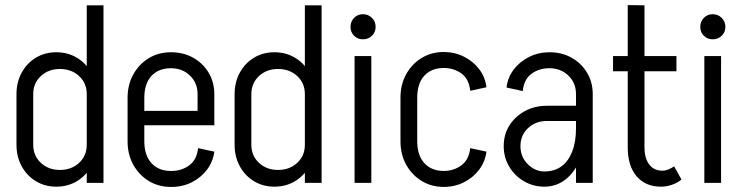

<svg xmlns="http://www.w3.org/2000/svg" viewBox="-20 -721 2933 757"><path d="M388 -499H322V-700H388ZM322 0V-500H388V0ZM45 -150V-350H111V-150ZM111 -350H45Q45 -397 65.5 -434.5Q86 -472 121.5 -493.5Q157 -515 202 -515L216 -449Q171 -449 141 -421Q111 -393 111 -350ZM360 -350H322Q322 -393 292 -421Q262 -449 216 -449L202 -515Q247 -515 283 -493.5Q319 -472 339.5 -434.5Q360 -397 360 -350ZM111 -150Q111 -107 141 -79Q171 -51 216 -51L202 15Q157 15 121.5 -6.5Q86 -28 65.5 -65.5Q45 -103 45 -150ZM360 -150Q360 -103 339.5 -65.5Q319 -28 283 -6.5Q247 15 202 15L216 -51Q262 -51 292 -79Q322 -107 322 -150Z M489 -227V-284H825V-227ZM653 16V-47H657V16ZM483 -164V-335H549V-164ZM759 -284V-350H825V-284ZM825 -350H759Q759 -394 729 -423Q699 -452 654 -452V-515Q703 -515 741.5 -493.5Q780 -472 802.5 -434.5Q825 -397 825 -350ZM761 -137 825 -123Q820 -84 796.5 -52.5Q773 -21 736.5 -2.5Q700 16 656 16V-47Q696 -47 726 -69Q756 -91 761 -137ZM483 -335Q483 -387 505.5 -427.5Q528 -468 566.5 -491.5Q605 -515 654 -515V-452Q605 -452 577 -421.5Q549 -391 549 -335ZM483 -164H549Q549 -109 577 -78Q605 -47 654 -47V16Q605 16 566.5 -7.5Q528 -31 505.5 -71.5Q483 -112 483 -164Z M1248 -499H1182V-700H1248ZM1182 0V-500H1248V0ZM905 -150V-350H971V-150ZM971 -350H905Q905 -397 925.5 -434.5Q946 -472 981.5 -493.5Q1017 -515 1062 -515L1076 -449Q1031 -449 1001 -421Q971 -393 971 -350ZM1220 -350H1182Q1182 -393 1152 -421Q1122 -449 1076 -449L1062 -515Q1107 -515 1143 -493.5Q1179 -472 1199.5 -434.5Q1220 -397 1220 -350ZM971 -150Q971 -107 1001 -79Q1031 -51 1076 -51L1062 15Q1017 15 981.5 -6.5Q946 -28 925.5 -65.5Q905 -103 905 -150ZM1220 -150Q1220 -103 1199.5 -65.5Q1179 -28 1143 -6.5Q1107 15 1062 15L1076 -51Q1122 -51 1152 -79Q1182 -107 1182 -150Z M1378 0V-500H1444V0ZM1411 -566Q1390 -566 1376 -580Q1362 -594 1362 -615Q1362 -636 1376 -650.5Q1390 -665 1411 -665Q1432 -665 1446.5 -650.5Q1461 -636 1461 -615Q1461 -594 1446.5 -580Q1432 -566 1411 -566Z M1559 -163V-337H1625V-163ZM1559 -336Q1559 -388 1581.5 -428.5Q1604 -469 1642.5 -492.5Q1681 -516 1730 -516V-453Q1681 -453 1653 -422.5Q1625 -392 1625 -336ZM1834 -363Q1829 -410 1799 -431.5Q1769 -453 1729 -453V-516Q1773 -516 1809.5 -497.5Q1846 -479 1869.5 -448Q1893 -417 1898 -377ZM1559 -164H1625Q1625 -109 1653 -78Q1681 -47 1730 -47V16Q1681 16 1642.5 -7.5Q1604 -31 1581.5 -71.5Q1559 -112 1559 -164ZM1834 -137 1898 -123Q1893 -84 1869.5 -52.5Q1846 -21 1809.5 -2.5Q1773 16 1729 16V-47Q1769 -47 1799 -69Q1829 -91 1834 -137Z M2251 0V-350H2317V0ZM2126 15V-45Q2166 -45 2193.5 -65Q2221 -85 2236 -123.5Q2251 -162 2251 -215H2289Q2289 -147 2268 -95Q2247 -43 2210.5 -14Q2174 15 2126 15ZM2126 15Q2083 15 2046.5 -6Q2010 -27 1988 -63.5Q1966 -100 1966 -145H2032Q2032 -102 2061 -73.5Q2090 -45 2126 -45ZM1966 -145Q1966 -191 1988.5 -226.5Q2011 -262 2049.5 -283Q2088 -304 2136 -304V-244Q2092 -244 2062 -216Q2032 -188 2032 -145ZM2136 -244V-304H2304V-244ZM2251 -215V-351H2289V-215ZM2317 -350H2251Q2251 -394 2221 -423Q2191 -452 2146 -452V-515Q2195 -515 2233.5 -493.5Q2272 -472 2294.5 -434.5Q2317 -397 2317 -350ZM2041 -362 1977 -376Q1982 -416 2005.5 -447Q2029 -478 2066 -496.5Q2103 -515 2146 -515V-452Q2106 -452 2076 -430.5Q2046 -409 2041 -362Z M2455 -139V-701L2521 -700V-139ZM2397 -440V-500H2647V-440ZM2455 -140H2521Q2521 -111 2529.5 -90.5Q2538 -70 2553.5 -59Q2569 -48 2591 -48L2586 15Q2525 15 2490 -26Q2455 -67 2455 -140ZM2638 -65 2667 -13Q2651 0 2629.5 7.5Q2608 15 2586 15L2591 -48Q2604 -48 2615.5 -53Q2627 -58 2638 -65Z M2757 0V-500H2823V0ZM2790 -566Q2769 -566 2755 -580Q2741 -594 2741 -615Q2741 -636 2755 -650.5Q2769 -665 2790 -665Q2811 -665 2825.5 -650.5Q2840 -636 2840 -615Q2840 -594 2825.5 -580Q2811 -566 2790 -566Z"/></svg>

Font: Akshar Light
Style: Regular
Weight: 300
Designer: Tall Chai
Foundry: Tall Chai
Version: Version 1.100